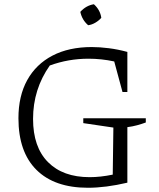

<svg xmlns="http://www.w3.org/2000/svg" viewBox="-20 -879 752 906"><path d="M395 7Q237 7 152 -77.5Q67 -162 67 -321Q67 -426 108.5 -501Q150 -576 227.5 -616.5Q305 -657 413 -657Q450 -657 493.5 -651.5Q537 -646 581 -634V-445H558L519 -589Q459 -602 397 -602Q303 -602 215 -570Q136 -458 136 -318Q136 -185 206.5 -114Q277 -43 403 -43Q454 -43 512 -55L515 -277L373 -298V-321H668V-301Q649 -294 627 -288Q605 -282 581 -279V-17Q479 7 395 7ZM423 -859Q453 -832 458 -795Q447 -782 430 -772Q413 -762 396 -760Q367 -785 359 -823Q386 -853 423 -859Z"/></svg>

Font: Piazzolla SC Light
Style: Regular
Weight: 300
Designer: Juan Pablo del Peral
Foundry: Huerta Tipografica
Version: Version 1.330